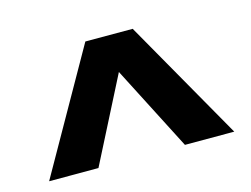

<svg xmlns="http://www.w3.org/2000/svg" viewBox="-62 -821 736 564"><g transform="rotate(-15 306.0 -539.5)"><path d="M25 -355 234 -724H378L588 -355H438L306 -612L175 -355Z"/></g></svg>

Font: Kantumruy Pro
Style: Bold
Weight: 700
Version: Version 1.002